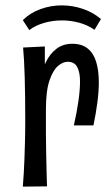

<svg xmlns="http://www.w3.org/2000/svg" viewBox="-20 -695 405 715"><path d="M255 -228Q266 -276 272 -318Q278 -360 278 -392Q278 -426 267.5 -445.5Q257 -465 232 -465Q214 -465 195.5 -449Q177 -433 164 -394.5Q151 -356 151 -287L110 -245Q111 -278 114.5 -317.5Q118 -357 127 -395Q136 -433 151 -464Q166 -495 190.5 -513.5Q215 -532 249 -532Q285 -532 307 -514Q329 -496 338.5 -463.5Q348 -431 348 -389Q348 -354 342.5 -312.5Q337 -271 328 -228ZM65 0Q67 -26 68.5 -50Q70 -74 71 -102.5Q72 -131 73 -166Q74 -201 74 -247Q74 -294 73.5 -334Q73 -374 72 -408Q71 -442 69.5 -469.5Q68 -497 66 -518L147 -522Q147 -498 147 -464Q147 -430 147.5 -386Q148 -342 151 -287Q151 -241 151 -199.5Q151 -158 152 -122Q153 -86 153.5 -55.5Q154 -25 155 -1ZM89 -583 65 -620Q92 -647 130.5 -661Q169 -675 210 -675Q250 -675 288.5 -662Q327 -649 356 -624L332 -584Q306 -602 274.5 -610.5Q243 -619 211 -619Q177 -619 145 -610Q113 -601 89 -583Z"/></svg>

Font: Truculenta Medium
Style: Regular
Weight: 500
Version: Version 1.002